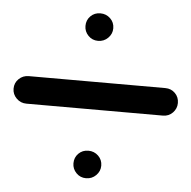

<svg xmlns="http://www.w3.org/2000/svg" viewBox="-227 -609 651 653"><g transform="rotate(5 98.5 -282.5)"><path d="M-134 -236Q-154 -236 -168 -250Q-182 -264 -182 -283Q-182 -303 -168 -316.5Q-154 -330 -134 -330H332Q352 -330 365.5 -316.5Q379 -303 379 -283Q379 -264 365.5 -250Q352 -236 332 -236ZM43 -48Q43 -68 56.5 -81.5Q70 -95 90 -95Q110 -95 124 -81.5Q138 -68 138 -48Q138 -29 124 -15Q110 -1 90 -1Q70 -1 56.5 -15Q43 -29 43 -48ZM43 -517Q43 -537 56.5 -550.5Q70 -564 90 -564Q110 -564 124 -550.5Q138 -537 138 -517Q138 -498 124 -484Q110 -470 90 -470Q70 -470 56.5 -484Q43 -498 43 -517Z"/></g></svg>

Font: VDS
Style: Regular
Weight: 400
Designer: artmaker
Foundry: artmaker
Version: Version 1.000 2009 initial release